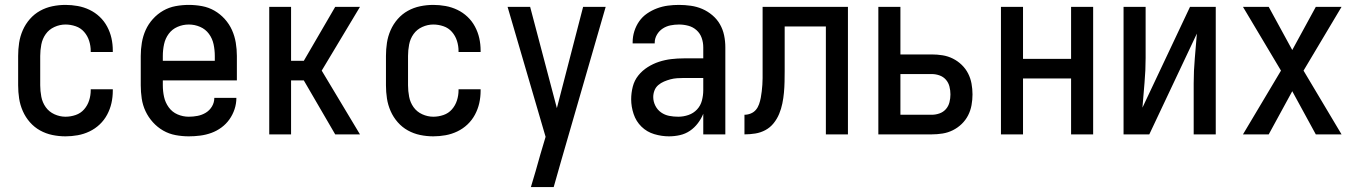

<svg xmlns="http://www.w3.org/2000/svg" viewBox="-20 -548 5540 783"><path d="M247 8Q220 8 193.5 2.5Q167 -3 143.5 -16Q120 -29 102 -49.5Q84 -70 73 -95Q62 -120 58 -146.5Q54 -173 54 -200V-320Q54 -347 58 -373.5Q62 -400 73 -425Q84 -450 102 -470.5Q120 -491 143.5 -504Q167 -517 193.5 -522.5Q220 -528 247 -528Q272 -528 297 -523.5Q322 -519 345 -508Q368 -497 386.5 -479.5Q405 -462 417 -439.5Q429 -417 434.5 -392.5Q440 -368 440 -342V-336H350V-340Q350 -361 343.5 -381.5Q337 -402 323 -418Q309 -434 288.5 -441Q268 -448 247 -448Q224 -448 202 -438Q180 -428 166.5 -409Q153 -390 148.5 -366.5Q144 -343 144 -320V-200Q144 -177 148.5 -153.5Q153 -130 166.5 -111Q180 -92 202 -82Q224 -72 247 -72Q268 -72 288.5 -79Q309 -86 323 -102Q337 -118 343.5 -138.5Q350 -159 350 -180V-184H440V-178Q440 -152 434.5 -127.5Q429 -103 417 -80.5Q405 -58 386.5 -40.5Q368 -23 345 -12Q322 -1 297 3.5Q272 8 247 8Z M750 8Q723 8 696 3Q669 -2 645.5 -15.5Q622 -29 603.5 -49.5Q585 -70 573.5 -94.5Q562 -119 558 -146Q554 -173 554 -200V-320Q554 -347 558.5 -374Q563 -401 574 -425.5Q585 -450 603.5 -470.5Q622 -491 645.5 -504.5Q669 -518 696 -523Q723 -528 750 -528Q777 -528 804 -523Q831 -518 854.5 -504.5Q878 -491 896.5 -470.5Q915 -450 926 -425.5Q937 -401 941.5 -374Q946 -347 946 -320V-220H644V-200Q644 -176 649 -153Q654 -130 668 -110.5Q682 -91 704 -81.5Q726 -72 750 -72Q768 -72 786 -75.5Q804 -79 819.5 -88.5Q835 -98 844.5 -114Q854 -130 854 -149H944Q944 -125 936.5 -102.5Q929 -80 915.5 -61Q902 -42 883 -28Q864 -14 842 -6Q820 2 796.5 5Q773 8 750 8ZM644 -300H856V-320Q856 -344 851 -367.5Q846 -391 832 -410Q818 -429 796 -438.5Q774 -448 750 -448Q726 -448 704 -438.5Q682 -429 668 -410Q654 -391 649 -367.5Q644 -344 644 -320Z M1078 0V-520H1167V-300H1219L1347 -520H1448L1292 -260L1448 0H1347L1219 -220H1167V0Z M1747 8Q1720 8 1693.5 2.5Q1667 -3 1643.5 -16Q1620 -29 1602 -49.5Q1584 -70 1573 -95Q1562 -120 1558 -146.5Q1554 -173 1554 -200V-320Q1554 -347 1558 -373.5Q1562 -400 1573 -425Q1584 -450 1602 -470.5Q1620 -491 1643.5 -504Q1667 -517 1693.5 -522.5Q1720 -528 1747 -528Q1772 -528 1797 -523.5Q1822 -519 1845 -508Q1868 -497 1886.5 -479.5Q1905 -462 1917 -439.5Q1929 -417 1934.5 -392.5Q1940 -368 1940 -342V-336H1850V-340Q1850 -361 1843.5 -381.5Q1837 -402 1823 -418Q1809 -434 1788.5 -441Q1768 -448 1747 -448Q1724 -448 1702 -438Q1680 -428 1666.5 -409Q1653 -390 1648.5 -366.5Q1644 -343 1644 -320V-200Q1644 -177 1648.5 -153.5Q1653 -130 1666.5 -111Q1680 -92 1702 -82Q1724 -72 1747 -72Q1768 -72 1788.5 -79Q1809 -86 1823 -102Q1837 -118 1843.5 -138.5Q1850 -159 1850 -180V-184H1940V-178Q1940 -152 1934.5 -127.5Q1929 -103 1917 -80.5Q1905 -58 1886.5 -40.5Q1868 -23 1845 -12Q1822 -1 1797 3.5Q1772 8 1747 8Z M2145 215Q2155 182 2164.5 149.5Q2174 117 2183 84L2205 10L2050 -520H2142L2251 -107L2358 -520H2450L2269 106L2238 215Z M2708 8Q2678 8 2648 -1Q2618 -10 2596 -31.5Q2574 -53 2564 -83Q2554 -113 2554 -143Q2554 -169 2560.5 -194.5Q2567 -220 2583 -240Q2599 -260 2621 -274Q2643 -288 2667.5 -296Q2692 -304 2717.5 -307Q2743 -310 2769 -310H2848V-355Q2848 -375 2841.5 -393.5Q2835 -412 2820.5 -425Q2806 -438 2787 -443Q2768 -448 2749 -448Q2731 -448 2714 -444.5Q2697 -441 2682.5 -431.5Q2668 -422 2659 -406.5Q2650 -391 2650 -374V-371H2560V-376Q2560 -399 2567 -421Q2574 -443 2587 -461.5Q2600 -480 2619 -493Q2638 -506 2659.5 -514Q2681 -522 2703.5 -525Q2726 -528 2749 -528Q2773 -528 2797.5 -524.5Q2822 -521 2844 -511.5Q2866 -502 2885 -486Q2904 -470 2916 -449Q2928 -428 2933 -404Q2938 -380 2938 -355V0H2848V-84Q2840 -64 2826 -45.5Q2812 -27 2793.5 -14.5Q2775 -2 2753 3Q2731 8 2708 8ZM2746 -72Q2767 -72 2787.5 -79Q2808 -86 2822.5 -101.5Q2837 -117 2842.5 -138Q2848 -159 2848 -180V-230H2769Q2755 -230 2741 -229Q2727 -228 2714 -224.5Q2701 -221 2688 -215.5Q2675 -210 2664.5 -201Q2654 -192 2649 -179Q2644 -166 2644 -152Q2644 -134 2652.5 -117Q2661 -100 2676 -89.5Q2691 -79 2709 -75.5Q2727 -72 2746 -72Z M3016 0V-80Q3029 -80 3041.5 -85Q3054 -90 3062.5 -100Q3071 -110 3075.5 -123Q3080 -136 3082.5 -149Q3085 -162 3086.5 -175.5Q3088 -189 3089 -202.5Q3090 -216 3090 -229Q3090 -242 3090 -256V-520H3438V0H3348V-440H3180V-258Q3180 -236 3179.5 -214Q3179 -192 3177 -170Q3175 -148 3170.5 -126Q3166 -104 3157.5 -83.5Q3149 -63 3135 -45.5Q3121 -28 3101.5 -17.5Q3082 -7 3060 -3.5Q3038 0 3016 0Z M3562 0V-520H3652V-326H3780Q3802 -326 3824 -322.5Q3846 -319 3866 -309Q3886 -299 3902 -283.5Q3918 -268 3928 -248.5Q3938 -229 3942 -207Q3946 -185 3946 -163Q3946 -141 3942 -119Q3938 -97 3928 -77.5Q3918 -58 3902 -42.5Q3886 -27 3866 -17Q3846 -7 3824 -3.5Q3802 0 3780 0ZM3780 -80Q3796 -80 3811.5 -85.5Q3827 -91 3837.5 -103Q3848 -115 3852 -131Q3856 -147 3856 -163Q3856 -179 3852 -195Q3848 -211 3837.5 -223Q3827 -235 3811.5 -240.5Q3796 -246 3780 -246H3652V-80Z M4062 0V-520H4152V-308H4348V-520H4438V0H4348V-228H4152V0Z M4562 0V-520H4652V-312Q4652 -261 4647.5 -210.5Q4643 -160 4639 -109L4833 -520H4938V0H4848V-208Q4848 -259 4852.5 -309.5Q4857 -360 4861 -411L4667 0Z M5049 0 5204 -260 5049 -520H5154L5250 -344L5346 -520H5451L5296 -260L5451 0H5346L5250 -176L5154 0Z"/></svg>

Font: Iosevka Fixed Medium
Style: Regular
Weight: 500
Monospace: yes
Designer: Belleve Invis
Foundry: Belleve Invis
Version: Version 32.3.0